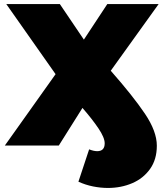

<svg xmlns="http://www.w3.org/2000/svg" viewBox="-20 -720 813 950"><path d="M4 0 255 -353 11 -700H276L395 -524L511 -700H765L528 -370Q638 -245 697 -157.5Q756 -70 756 1Q756 69 722.5 116Q689 163 634 186.5Q579 210 514 210Q478 210 440.5 202.5Q403 195 368 179L421 19Q444 28 461 28Q498 28 498 -11Q498 -39 467 -85Q436 -131 388 -186L271 0Z"/></svg>

Font: Montserrat Black
Style: Regular
Weight: 900
Designer: Julieta Ulanovsky
Foundry: Julieta Ulanovsky
Version: Version 9.000; ttfautohint (v1.8.4.7-5d5b)